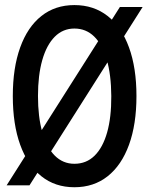

<svg xmlns="http://www.w3.org/2000/svg" viewBox="-20 -748 602 775"><path d="M280.3 7.8Q202.6 7.8 147 -36.6Q91.3 -81.1 61.5 -163.6Q31.7 -246.1 31.7 -360.4Q31.7 -474.1 61.5 -556.6Q91.3 -639.2 147 -683.3Q202.6 -727.5 280.3 -727.5Q358.4 -727.5 414.6 -683.3Q470.7 -639.2 500.7 -556.6Q530.8 -474.1 530.8 -360.4Q530.8 -246.1 500.7 -163.6Q470.7 -81.1 414.6 -36.6Q358.4 7.8 280.3 7.8ZM280.3 -86.9Q328.6 -86.9 361.8 -119.6Q395 -152.3 412.4 -213.4Q429.7 -274.4 429.2 -360.4Q428.7 -446.3 410.9 -507.3Q393.1 -568.4 360.1 -600.6Q327.1 -632.8 280.3 -632.8Q233.9 -632.8 200.9 -599.6Q168 -566.4 150.6 -505.4Q133.3 -444.3 133.3 -360.4Q133.3 -276.4 150.6 -214.8Q168 -153.3 200.9 -120.1Q233.9 -86.9 280.3 -86.9ZM6.8 0 463.9 -719.7H555.7L99.1 0Z"/></svg>

Font: Reddit Mono Medium
Style: Regular
Weight: 500
Monospace: yes
Designer: Stephen Hutchings
Foundry: Reddit
Version: Version 1.014